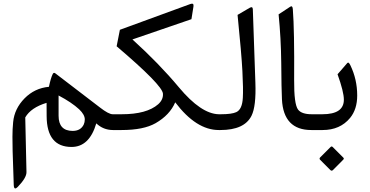

<svg xmlns="http://www.w3.org/2000/svg" viewBox="-20 -724 2058 1069"><path d="M612.8 0H609.4Q555.2 0 516.1 -37.1Q477.5 94.2 378.4 94.2Q240.7 94.2 239.7 -77.1Q239.7 -77.1 239.3 -151.4Q152.3 -125 120.6 -70.3L127.4 233.9Q128.4 265.1 78.6 316.9Q70.3 325.2 64.9 325.2Q57.6 325.2 56.6 307.1L50.3 116.7Q49.3 85.4 49.3 37.1Q49.3 -6.3 53.2 -44.4Q60.5 -119.1 116.7 -176.3Q172.9 -233.4 252.4 -240.7Q262.7 -290 273.9 -312.5Q279.3 -322.8 289.1 -314.9L536.6 -125.5Q585 -87.9 607.4 -87.9H612.8Q624.5 -87.9 624.5 -49.8V-37.6Q624.5 0 612.8 0ZM306.2 -192.4V-79.6Q306.2 4.4 384.3 4.9Q429.2 4.9 446.3 -30.8Q452.1 -43.5 452.1 -59.1Q452.1 -85.4 420.9 -115.2Q379.9 -153.3 306.2 -192.4Z M629.4 -466.3Q629.4 -466.3 647.5 -558.1L1040 -701.7Q1060.5 -709 1057.1 -687.5L1045.9 -617.2L717.3 -504.4Q866.2 -369.6 976.1 -237.8Q1099.6 -89.8 1198.2 -87.9H1204.6Q1216.3 -87.9 1216.3 -49.8V-37.6Q1216.3 0 1204.6 0H1198.2Q1072.3 0 955.6 -154.3Q925.3 -83.5 846.2 -38.1Q779.3 0 656.7 0H607.9Q581.1 0 581.1 -37.6V-49.8Q581.1 -87.9 607.9 -87.9H657.2Q797.4 -87.9 860.8 -143.6Q889.6 -169.4 887.2 -202.6Q883.8 -250 629.4 -466.3Z M1199.2 -87.9H1210Q1270 -87.9 1295.4 -99.6Q1328.6 -114.7 1332 -179.2Q1335 -226.1 1329.6 -328.1Q1324.7 -422.9 1302.7 -641.1L1369.6 -680.2Q1387.2 -690.4 1387.7 -671.9L1401.9 -263.7Q1406.7 -132.3 1380.4 -79.6Q1340.8 0 1207 0H1199.2Q1172.4 0 1172.4 -37.6V-49.8Q1172.4 -87.9 1199.2 -87.9Z M1739.7 0H1713.4Q1558.1 0 1549.8 -170.9Q1546.9 -227.1 1545.9 -373.5Q1544.4 -511.7 1531.2 -644L1595.7 -686.5Q1608.9 -695.3 1610.4 -672.4Q1619.6 -554.7 1617.7 -279.3Q1616.7 -143.6 1639.6 -113.8Q1659.2 -87.9 1715.8 -87.9H1739.7Q1751.5 -87.9 1751.5 -49.8V-37.6Q1751.5 0 1739.7 0Z M1968.8 -192.4Q1968.8 -115.7 1929.2 -67.4Q1873.5 0 1776.4 0H1734.4Q1707.5 0 1707.5 -37.6V-49.8Q1707.5 -87.9 1734.4 -87.9H1774.9Q1895 -87.9 1894.5 -169.4Q1894.5 -212.4 1859.4 -310.5L1913.6 -373Q1920.9 -381.3 1930.7 -360.8Q1968.8 -282.2 1968.8 -192.4ZM1832 94.2 1892.6 154.8Q1896.5 159.2 1891.1 165L1833.5 223.1Q1826.2 229.5 1819.3 222.7L1762.7 166Q1755.9 159.2 1762.7 152.3L1820.8 94.2Q1826.7 88.9 1832 94.2Z"/></svg>

Font: Sahel WOL
Style: WOL
Weight: 400
Foundry: Saber Rastikerdar (saber.rastikerdar@gmail.com)
Version: Version 1.0.0-alpha22